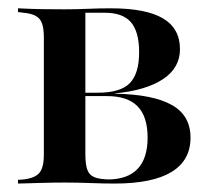

<svg xmlns="http://www.w3.org/2000/svg" viewBox="-20 -435 500 455"><path d="M133.1 -2.4Q106.5 -2.4 80.6 -1.6Q54.8 -0.8 22.6 0V-8.9L35.5 -9.7Q62.9 -12.9 73.4 -25.4Q83.9 -37.9 83.9 -68.5V-346.8Q83.9 -378.2 73.4 -390.3Q62.9 -402.4 35.5 -404.8L22.6 -406.5V-415.3Q54.8 -413.7 80.2 -413.3Q105.6 -412.9 133.1 -412.9H132.3Q159.7 -412.9 187.5 -414.1Q215.3 -415.3 242.7 -415.3Q325.8 -415.3 366.1 -391.5Q406.5 -367.7 406.5 -318.5Q406.5 -274.2 366.5 -247.6Q326.6 -221 253.2 -213.7V-212.9Q342.7 -211.3 387.1 -186.3Q431.5 -161.3 431.5 -108.9Q431.5 -54.8 386.3 -27.4Q341.1 0 251.6 0Q225.8 0 194.8 -1.2Q163.7 -2.4 133.9 -2.4ZM182.3 -70.2Q182.3 -45.2 187.1 -32.3Q191.9 -19.4 205.2 -14.5Q218.5 -9.7 243.5 -9.7H234.7Q282.3 -9.7 306 -34.7Q329.8 -59.7 329.8 -108.9Q329.8 -158.9 306 -183.1Q282.3 -207.3 233.1 -207.3H158.1V-215.3H212.1Q265.3 -215.3 287.5 -237.9Q309.7 -260.5 309.7 -311.3Q309.7 -359.7 290.3 -382.3Q271 -404.8 228.2 -404.8H179.8L182.3 -407.3Z"/></svg>

Font: Playfair 144pt SemiCondensed SemiBold
Style: Regular
Weight: 600
Width: 4
Designer: Claus Eggers Sørensen
Foundry: Claus Eggers Sørensen
Version: Version 2.203